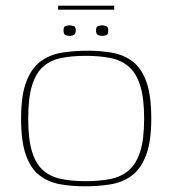

<svg xmlns="http://www.w3.org/2000/svg" viewBox="-20 -647 605 674"><path d="M277 7Q230 7 189.5 -0.5Q149 -8 118.5 -31.5Q88 -55 71 -102.5Q54 -150 54 -231Q54 -314 73 -362Q92 -410 124.5 -433Q157 -456 199.5 -462.5Q242 -469 288 -469Q335 -469 375.5 -461.5Q416 -454 446.5 -430.5Q477 -407 494 -359.5Q511 -312 511 -231Q511 -148 492 -100Q473 -52 440.5 -29Q408 -6 366 0.5Q324 7 277 7ZM281 -11Q329 -11 367 -18.5Q405 -26 431.5 -48.5Q458 -71 472 -114.5Q486 -158 486 -231Q486 -303 472 -347Q458 -391 431.5 -413.5Q405 -436 367 -443.5Q329 -451 281 -451Q233 -451 195.5 -443.5Q158 -436 132 -413.5Q106 -391 92.5 -347Q79 -303 79 -231Q79 -158 92.5 -114.5Q106 -71 132 -48.5Q158 -26 195.5 -18.5Q233 -11 281 -11ZM339 -521Q332 -521 324.5 -524Q317 -527 317 -540Q317 -553 324.5 -555.5Q332 -558 338 -558Q345 -558 352.5 -555.5Q360 -553 360 -540Q360 -527 354 -524Q348 -521 339 -521ZM225 -521Q216 -521 209.5 -524Q203 -527 203 -541Q203 -553 210 -555.5Q217 -558 224 -558Q231 -558 238.5 -555.5Q246 -553 246 -541Q246 -528 239.5 -524.5Q233 -521 225 -521ZM184 -613V-627H381V-613Z"/></svg>

Font: Genos Thin
Style: Regular
Weight: 100
Designer: Robert E. Leuschke
Foundry: Robert E. Leuschke
Version: Version 1.010